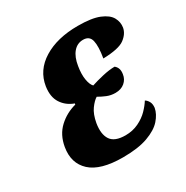

<svg xmlns="http://www.w3.org/2000/svg" viewBox="-134 -662 762 786"><g transform="rotate(-30 247.0 -269.5)"><path d="M228 10Q122 10 76 -32.5Q30 -75 42 -146Q51 -199 85.5 -231Q120 -263 166 -275L167 -280Q131 -293 111.5 -323Q92 -353 99 -400Q110 -470 174 -509.5Q238 -549 336 -549Q401 -549 436.5 -534.5Q472 -520 484.5 -497.5Q497 -475 493 -450Q488 -423 461 -403Q434 -383 360 -381Q369 -434 362.5 -461.5Q356 -489 326 -489Q298 -489 279.5 -467Q261 -445 255 -406Q249 -370 253.5 -343.5Q258 -317 269 -306Q293 -314 325.5 -321.5Q358 -329 383 -329Q402 -314 397 -285Q394 -263 377 -248.5Q360 -234 333 -234Q312 -234 293.5 -241.5Q275 -249 258 -259Q243 -250 226.5 -227.5Q210 -205 203 -166Q195 -117 213 -90Q231 -63 282 -63Q316 -63 344 -76.5Q372 -90 391 -109.5Q410 -129 421 -147Q430 -142 436.5 -130.5Q443 -119 441 -101Q436 -74 413.5 -48.5Q391 -23 345.5 -6.5Q300 10 228 10Z"/></g></svg>

Font: Noto Serif Condensed ExtraBold
Style: Italic
Weight: 800
Width: 3
Italic angle: -12°
Designer: Monotype Design Team
Foundry: Monotype Imaging Inc.
Version: Version 2.014; ttfautohint (v1.8.4.7-5d5b)